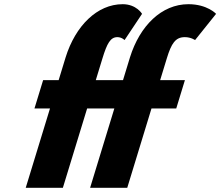

<svg xmlns="http://www.w3.org/2000/svg" viewBox="-20 -895 1050 915"><path d="M566.2 -513H436.5L468.3 -617C490 -688 506.4 -718 539.2 -718C560.4 -718 573.6 -704 573.6 -704L657 -829C657 -829 630.2 -875 564.6 -875C443.1 -875 339.6 -772 292.8 -622L259.5 -513H185.5L144.2 -378H218.2L102.6 0H279.6L395.2 -378H524.9L409.4 0H586.4L701.9 -378H819.9L861.2 -513H743.2L775 -617C796.7 -688 815.9 -718 860.9 -718C889.9 -718 909.6 -704 909.6 -704L1009.8 -829C1009.8 -829 967.9 -875 877.9 -875C749.9 -875 646.4 -772 599.5 -622Z"/></svg>

Font: Hussar
Style: BdSuprConOblThree
Weight: 700
Foundry: Cannot Into Space Fonts
Version: Version 2.00